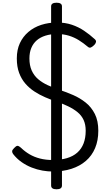

<svg xmlns="http://www.w3.org/2000/svg" viewBox="-20 -1246 829 1416"><path d="M368 19Q333 19 293 12Q253 5 213.5 -10.5Q174 -26 138.5 -51Q103 -76 76 -111Q69 -122 69.5 -131Q70 -140 84 -154Q98 -169 107.5 -170.5Q117 -172 136 -155Q164 -128 198 -108Q232 -88 274.5 -77Q317 -66 368 -66Q427 -66 473 -79.5Q519 -93 550 -120.5Q581 -148 596.5 -188.5Q612 -229 612 -282Q612 -328 596.5 -361.5Q581 -395 551.5 -419Q522 -443 482.5 -462Q443 -481 396 -497Q354 -511 312.5 -529Q271 -547 233.5 -571.5Q196 -596 167 -629.5Q138 -663 121 -708.5Q104 -754 104 -815Q104 -879 126.5 -927.5Q149 -976 189.5 -1010.5Q230 -1045 284 -1062.5Q338 -1080 401 -1080Q461 -1080 510 -1063.5Q559 -1047 600.5 -1019Q642 -991 679 -957Q690 -947 688 -936.5Q686 -926 676 -915Q663 -902 651.5 -896.5Q640 -891 629 -900Q596 -928 561.5 -949.5Q527 -971 487.5 -983Q448 -995 401 -995Q353 -995 315 -983Q277 -971 251 -948.5Q225 -926 211 -892.5Q197 -859 197 -815Q197 -763 214 -725.5Q231 -688 261.5 -662Q292 -636 332.5 -617.5Q373 -599 420 -583Q469 -567 519.5 -545Q570 -523 612 -489.5Q654 -456 679.5 -405.5Q705 -355 705 -282Q705 -210 681.5 -154Q658 -98 613.5 -59.5Q569 -21 507 -1Q445 19 368 19ZM397 150Q357 150 357 122V-1199Q357 -1226 397 -1226Q437 -1226 437 -1199V122Q437 150 397 150Z"/></svg>

Font: Playwrite AR
Style: Regular
Weight: 400
Designer: Veronika Burian, José Scaglione
Foundry: TypeTogether
Version: Version 1.002